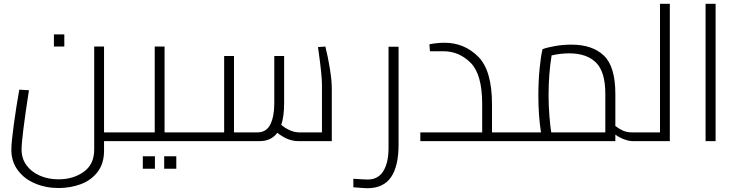

<svg xmlns="http://www.w3.org/2000/svg" viewBox="-20 -746 3893 1015"><path d="M40 0ZM649 0H530V51Q530 119 495.5 163.5Q461 208 406 228Q351 248 290 248Q222 248 164.5 223.5Q107 199 73.5 153Q40 107 40 46Q40 7 53 -88Q66 -183 82 -272L133 -269Q94 -17 94 45Q94 92 120 127.5Q146 163 190.5 182.5Q235 202 289 202Q367 202 422.5 162.5Q478 123 478 44V-500H530V-46H649ZM265 -564H320V-500H265Z M649 0ZM999 -46V0H649V-46H798V-500H850V-46ZM735 80H799V146H735ZM848 80H912V146H848Z M1734 -278V0H1557Q1530 0 1503.5 -10Q1477 -20 1446 -44Q1413 0 1354 0H999V-46H1165V-450H1217V-46H1339Q1389 -46 1409.5 -89Q1430 -132 1430 -198V-450H1482V-199Q1482 -132 1467 -86Q1485 -70 1511 -58Q1537 -46 1564 -46H1682V-298Q1682 -348 1664 -476L1661 -497L1700 -500Q1714 -445 1724 -382.5Q1734 -320 1734 -278Z M1848 244V199Q1906 203 1924 203Q1979 203 2006.5 158.5Q2034 114 2034 36V-499H2087V18Q2087 134 2046.5 191.5Q2006 249 1922 249Q1908 249 1848 244Z M2671 -46V0H2202V-46H2529V-197Q2529 -353 2468 -414Q2407 -475 2325 -475H2253L2250 -511Q2251 -513 2277.5 -516.5Q2304 -520 2330 -520Q2434 -520 2507.5 -447Q2581 -374 2581 -194V-46Z M3346 -46V0H3324Q3305 0 3280.5 -9Q3256 -18 3233 -34V0H2671V-46H2840Q2826 -134 2826 -242Q2826 -316 2832.5 -382.5Q2839 -449 2848 -486Q2871 -495 2913.5 -502.5Q2956 -510 3001 -510Q3112 -510 3172.5 -452Q3233 -394 3233 -250V-80Q3252 -65 3273 -55.5Q3294 -46 3324 -46ZM2894 -46H3180V-250Q3180 -367 3130.5 -415.5Q3081 -464 2989 -464Q2942 -464 2896 -453Q2880 -355 2880 -242Q2880 -186 2884.5 -132Q2889 -78 2894 -46Z M3521 -726V0H3346V-46H3469V-726Z M3710 -726H3763V0H3710Z"/></svg>

Font: Cairo Light
Style: Regular
Weight: 300
Designer: Mohamed Gaber, the designers of Titillium
Foundry: Kief Type Foundry
Version: Version 2.009; ttfautohint (v1.5.33-1714) -l 8 -r 50 -G 200 